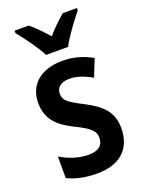

<svg xmlns="http://www.w3.org/2000/svg" viewBox="-146 -837 693 917"><g transform="rotate(-20 200.0 -378.0)"><path d="M149 -606H261C283 -650 332 -715 364 -754V-766H292C262 -740 237 -717 205 -680C175 -714 145 -745 119 -766H47V-754C80 -714 128 -648 149 -606ZM367 -155C367 -240 319 -281 243 -321C167 -360 147 -374 147 -409C147 -441 171 -461 214 -461C252 -461 291 -446 327 -425L362 -513C315 -539 267 -553 212 -553C104 -553 35 -497 35 -403C35 -320 81 -276 158 -238C234 -201 253 -181 253 -148C253 -109 228 -88 178 -88C129 -88 75 -106 36 -131V-21C77 -1 126 10 185 10C301 10 367 -49 367 -155Z"/></g></svg>

Font: Noto Sans Khmer Condensed SemiBold
Style: Regular
Weight: 600
Width: 3
Designer: Danh Hong and the Monotype Design Team
Foundry: Monotype Imaging Inc.
Version: Version 2.004